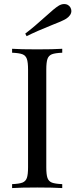

<svg xmlns="http://www.w3.org/2000/svg" viewBox="-20 -956 383 976"><path d="M42 0ZM306.6 -935.5Q326.2 -935.5 337.4 -918.9Q342.8 -909.7 342.8 -900.4Q342.8 -878.4 316.4 -860.8Q294.4 -847.7 245.1 -829.1Q167 -797.9 115.2 -772L108.4 -785.2Q152.8 -818.8 214.8 -875Q256.3 -913.1 276.4 -925.8Q291.5 -935.5 306.6 -935.5ZM215.3 -602.1V-106Q215.3 -68.4 221.4 -51.3Q227.5 -34.2 243.9 -27.8Q260.3 -21.5 296.4 -20V0Q250.5 -2.9 169.4 -2.9Q83.5 -2.9 41.5 0V-20Q77.6 -21.5 94 -27.8Q110.4 -34.2 116.5 -51.3Q122.6 -68.4 122.6 -106V-602.1Q122.6 -639.6 116.5 -656.7Q110.4 -673.8 94 -680.2Q77.6 -686.5 41.5 -688V-708Q83 -705.1 169.4 -705.1Q250.5 -705.1 296.4 -708V-688Q260.3 -686.5 243.9 -680.2Q227.5 -673.8 221.4 -656.7Q215.3 -639.6 215.3 -602.1Z"/></svg>

Font: TypoPRO Playfair Display
Style: Regular
Weight: 400
Designer: Claus Eggers Sørensen
Foundry: Claus Eggers Sørensen
Version: Version 1.004;PS 001.004;hotconv 1.0.70;makeotf.lib2.5.58329